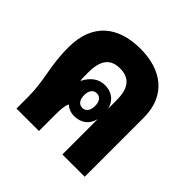

<svg xmlns="http://www.w3.org/2000/svg" viewBox="-151 -710 846 846"><g transform="rotate(45 272.0 -286.5)"><path d="M264 -573C124 -573 34 -502 34 -353C34 -231 63 -178 63 -73V0H203V-99C203 -132 204 -156 213 -176C227 -163 245 -156 266 -156C307 -156 339 -178 349 -220V0H488V-368C488 -508 392 -573 264 -573ZM266 -349C229 -349 198 -328 177 -287H175C174 -301 174 -317 174 -336C174 -412 201 -448 261 -448C325 -448 349 -406 349 -339V-285C339 -328 306 -349 266 -349ZM266 -298C288 -298 300 -280 300 -253C300 -226 288 -207 266 -207C244 -207 232 -225 232 -253C232 -280 244 -298 266 -298Z"/></g></svg>

Font: Noto Sans Thai Looped ExtraCondensed ExtraBold
Style: Regular
Weight: 800
Width: 2
Designer: Sasikarn Vongin, Ben Mitchell
Foundry: The Fontpad Ltd
Version: Version 1.001